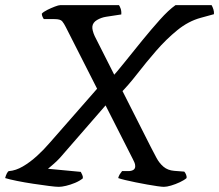

<svg xmlns="http://www.w3.org/2000/svg" viewBox="-54 -724 849 744"><path d="M581 0Q574 0 556 -2.5Q538 -5 516 -9Q494 -13 471.5 -17.5Q449 -22 430.5 -26.5Q412 -31 404 -34Q406 -42 410 -48.5Q414 -55 419 -61H443Q455 -61 462.5 -65.5Q470 -70 470 -80Q470 -88 466.5 -95.5Q463 -103 460 -109L201 -619Q194 -633 187 -641.5Q180 -650 157 -650H116Q114 -652 111 -658.5Q108 -665 108 -671Q114 -678 129 -685.5Q144 -693 158.5 -698.5Q173 -704 179 -704H407Q409 -702 413 -692Q417 -682 416 -668L357 -659Q338 -656 322 -646.5Q306 -637 304 -622Q303 -615 305.5 -605Q308 -595 313 -584L530 -155Q541 -134 552 -113Q563 -92 579.5 -78Q596 -64 621 -62L660 -59Q664 -55 667 -47.5Q670 -40 669 -34Q660 -26 643 -18Q626 -10 609 -5Q592 0 581 0ZM174 0Q162 0 135 -3.5Q108 -7 74.5 -12Q41 -17 11.5 -23Q-18 -29 -34 -34Q-32 -43 -27.5 -52Q-23 -61 -19 -61Q7 -63 34.5 -79Q62 -95 89 -119.5Q116 -144 139 -171L330 -389L365 -327L178 -112Q165 -98 152.5 -87.5Q140 -77 132 -70L259 -58Q261 -54 264.5 -47Q268 -40 267 -33Q255 -23 237 -15.5Q219 -8 202 -4Q185 0 174 0ZM411 -361 376 -420Q398 -444 429.5 -483.5Q461 -523 496.5 -566.5Q532 -610 565.5 -647.5Q599 -685 626 -704H766Q770 -697 773 -687.5Q776 -678 775 -669L724 -655Q676 -642 633 -607Q590 -572 551 -527Q512 -482 477.5 -437.5Q443 -393 411 -361Z"/></svg>

Font: Texturina 12pt Medium
Style: Italic
Weight: 500
Italic angle: -11°
Designer: Guillermo Torres Carreño
Foundry: Omnibus-Type
Version: Version 1.002